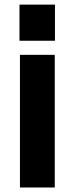

<svg xmlns="http://www.w3.org/2000/svg" viewBox="-20 -831 330 851"><path d="M66.4 -650.4V-810.5H223.6V-650.4ZM68.4 0V-587.9H222.7V0Z"/></svg>

Font: Gothic A1 Black
Style: Regular
Weight: 900
Version: Version 2.50